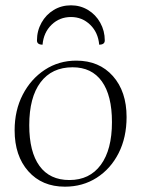

<svg xmlns="http://www.w3.org/2000/svg" viewBox="-20 -690 531 722"><path d="M224 12Q138 12 86.5 -46Q35 -104 35 -200Q35 -275 65.5 -334Q96 -393 148.5 -427.5Q201 -462 267 -462Q353 -462 404.5 -404Q456 -346 456 -250Q456 -173 426 -114Q396 -55 343.5 -21.5Q291 12 224 12ZM241 -13Q317 -13 359 -70Q401 -127 401 -231Q401 -331 363 -384Q325 -437 253 -437Q175 -437 132.5 -380.5Q90 -324 90 -219Q90 -119 128.5 -66Q167 -13 241 -13ZM247 -670Q282 -670 311 -652.5Q340 -635 357 -604.5Q374 -574 374 -538Q374 -522 353 -522Q349 -568 319 -597Q289 -626 247 -626Q204 -626 174 -597Q144 -568 140 -522Q119 -522 119 -538Q119 -574 136 -604.5Q153 -635 182 -652.5Q211 -670 247 -670Z"/></svg>

Font: Petrona ExtraLight
Style: Regular
Weight: 200
Designer: Ringo R. Seeber
Foundry: Ringo R. Seeber
Version: Version 2.001; ttfautohint (v1.8.3)